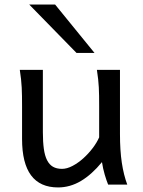

<svg xmlns="http://www.w3.org/2000/svg" viewBox="-20 -801 619 833"><path d="M231.9 12.2Q75.7 12.2 75.7 -197.8V-341.8Q75.7 -365.2 75.4 -384.3Q75.2 -403.3 74.2 -421.1Q73.2 -439 71.3 -457.5Q69.3 -476.1 65.9 -498H166V-227.1Q166 -185.5 170.2 -155.5Q174.3 -125.5 184.1 -106.2Q193.8 -86.9 209.7 -77.6Q225.6 -68.4 249 -68.4Q270.5 -68.4 294.9 -81.3Q319.3 -94.2 341.6 -114.3Q363.8 -134.3 382.1 -158.4Q400.4 -182.6 410.2 -205.1V-341.8Q410.2 -365.7 409.9 -385Q409.7 -404.3 408.7 -421.9Q407.7 -439.5 405.8 -457.5Q403.8 -475.6 400.4 -498H500.5V-219.7Q500.5 -148.4 508.5 -95Q516.6 -41.5 532.2 0H449.2Q445.8 -8.3 441.9 -19.5Q438 -30.8 434.3 -43.5Q430.7 -56.2 427.5 -70.1Q424.3 -84 422.4 -97.7Q377.9 -43.5 330.8 -15.6Q283.7 12.2 231.9 12.2ZM219.2 -781.2 390.1 -571.3H312L106.9 -781.2Z"/></svg>

Font: Andika DR AuSIL
Style: Regular
Weight: 400
Designer: Annie Olsen & Victor Gaultney
Foundry: SIL International
Version: Version 0.003